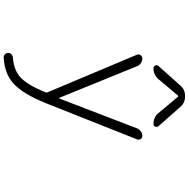

<svg xmlns="http://www.w3.org/2000/svg" viewBox="-11 -805 1022 1040"><g transform="rotate(90 500.0 -285.0)"><path d="M502.9 -776.4Q537.1 -776.4 559.6 -750L664.1 -631.8Q669.9 -624 666 -614.7Q662.1 -605.5 651.4 -605.5H649.4Q615.2 -605.5 592.8 -631.8L503.9 -738.3Q501 -741.2 498 -738.3L408.2 -631.8Q385.7 -605.5 350.6 -605.5H348.6Q338.9 -605.5 335 -614.7Q331.1 -624 336.9 -631.8L442.4 -750Q464.8 -776.4 499 -776.4ZM509.8 -95.7Q510.7 -94.7 511.7 -94.7Q512.7 -94.7 513.7 -95.7L675.8 -517.6Q680.7 -529.3 691.9 -537.1Q703.1 -544.9 715.8 -544.9Q726.6 -544.9 733.4 -536.1Q736.3 -530.3 736.3 -525.4Q736.3 -521.5 735.4 -517.6L540 -25.4Q487.3 106.4 428.7 156.2Q377 201.2 292 206.1Q291 206.1 290 206.1Q280.3 206.1 274.4 199.2Q266.6 192.4 266.6 182.1Q266.6 171.9 273.9 164.6Q281.2 157.2 292 156.2Q355.5 151.4 394.5 119.1Q439.5 81.1 480.5 -22.5Q482.4 -26.4 480.5 -30.3L276.4 -515.6Q272.5 -526.4 278.8 -535.6Q285.2 -544.9 295.9 -544.9Q309.6 -544.9 321.8 -537.1Q334 -529.3 338.9 -515.6Z"/></g></svg>

Font: Gen Jyuu Gothic L Monospace Light
Style: Regular
Weight: 300
Designer: [Source Han Sans]
Ryoko NISHIZUKA  (kana & ideographs); Paul D. Hunt (Latin, Greek & Cyrillic); Wenlong ZHANG  (bopomofo
Version: Version 1.002.20150607